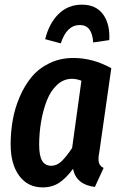

<svg xmlns="http://www.w3.org/2000/svg" viewBox="-20 -793 521 828"><path d="M242.2 -606 174.8 -624Q191.9 -692.9 232.9 -732.9Q273.9 -772.9 333 -772.9Q394 -772.9 424.6 -731Q455.1 -689 451.2 -620.1L381.8 -609.9Q377.4 -685.1 324.2 -685.1Q267.6 -685.1 242.2 -606ZM296.9 -543Q379.9 -543 460 -499L408.2 -136.2Q402.8 -110.8 406 -94Q409.2 -77.1 426.8 -68.8L389.2 13.2Q308.6 3.4 294.9 -64.9Q266.1 -25.4 235.6 -5.1Q205.1 15.1 164.1 15.1Q99.6 15.1 62.7 -35.2Q25.9 -85.4 25.9 -169.9Q25.9 -223.6 34.9 -274.9Q43.9 -326.2 64.9 -375.2Q85.9 -424.3 116.5 -461.2Q147 -498 193.4 -520.5Q239.7 -543 296.9 -543ZM290 -453.1Q254.4 -453.1 226.3 -427.2Q198.2 -401.4 181.9 -359.1Q165.5 -316.9 157.2 -268.1Q148.9 -219.2 148.9 -168Q148.9 -120.6 161.9 -99.4Q174.8 -78.1 201.2 -78.1Q225.1 -78.1 245.6 -97.7Q266.1 -117.2 291 -154.8L331.1 -444.8Q310.5 -453.1 290 -453.1Z"/></svg>

Font: Fira Sans Compressed Medium
Style: Italic
Weight: 500
Width: 3
Italic angle: -8°
Designer: Carrois Corporate & Edenspiekermann AG
Foundry: Carrois Corporate GbR & Edenspiekermann AG
Version: Version 4.203;PS 004.203;hotconv 1.0.88;makeotf.lib2.5.64775